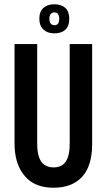

<svg xmlns="http://www.w3.org/2000/svg" viewBox="-20 -866 499 898"><path d="M231 12Q190 12 159.5 1Q129 -10 108 -30Q87 -50 73.5 -76Q60 -102 54 -132Q48 -162 48 -193V-660H154V-195Q154 -156 162.5 -131Q171 -106 188.5 -94.5Q206 -83 231 -83Q256 -83 272.5 -94.5Q289 -106 297.5 -130.5Q306 -155 306 -195V-660H411V-193Q411 -90 364 -39Q317 12 231 12ZM234 -710Q202 -710 183 -728Q164 -746 164 -778Q164 -812 183 -829Q202 -846 234 -846Q267 -846 285.5 -829Q304 -812 304 -778Q304 -744 285.5 -727Q267 -710 234 -710ZM235 -748Q246 -748 251.5 -756Q257 -764 257 -778Q257 -793 251 -800.5Q245 -808 234 -808Q223 -808 217 -800Q211 -792 211 -779Q211 -763 217.5 -755.5Q224 -748 235 -748Z"/></svg>

Font: Bricolage Grotesque 48pt Condensed Medium
Style: Regular
Weight: 500
Width: 3
Designer: Mathieu Triay
Foundry: Atelier Triay
Version: Version 1.001;gftools[0.9.33.dev8+g029e19f]